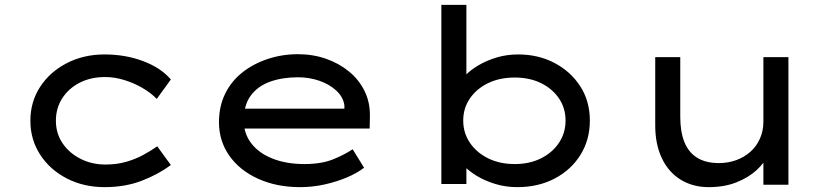

<svg xmlns="http://www.w3.org/2000/svg" viewBox="-20 -760 3428 790"><path d="M410 10Q324 10 254.5 -26Q185 -62 145 -124Q105 -186 105 -263Q105 -341 145 -402.5Q185 -464 254.5 -500Q324 -536 410 -536Q496 -536 569 -508.5Q642 -481 683 -433L625 -353Q601 -378 565.5 -398.5Q530 -419 490.5 -431Q451 -443 413 -443Q353 -443 307.5 -419.5Q262 -396 236 -355.5Q210 -315 210 -263Q210 -211 237.5 -170.5Q265 -130 311.5 -106.5Q358 -83 414 -83Q460 -83 498.5 -94Q537 -105 568.5 -122Q600 -139 627 -158L683 -81Q634 -44 565 -17Q496 10 410 10Z M1215 10Q1118 10 1042 -24.5Q966 -59 923.5 -119.5Q881 -180 881 -257Q881 -322 906 -373.5Q931 -425 976 -461Q1021 -497 1080.5 -517Q1140 -537 1206 -537Q1268 -537 1322 -518Q1376 -499 1417 -465Q1458 -431 1480.5 -384.5Q1503 -338 1502 -282L1501 -231H971L948 -313H1412L1397 -303V-327Q1392 -361 1364 -387Q1336 -413 1294.5 -427.5Q1253 -442 1206 -442Q1142 -442 1091.5 -424Q1041 -406 1012 -367Q983 -328 983 -264Q983 -210 1014.5 -169.5Q1046 -129 1102.5 -107Q1159 -85 1232 -85Q1302 -85 1349.5 -104Q1397 -123 1431 -146L1478 -70Q1450 -48 1407.5 -30Q1365 -12 1315.5 -1Q1266 10 1215 10Z M2108 10Q2061 10 2018 -3Q1975 -16 1941.5 -36.5Q1908 -57 1886 -80.5Q1864 -104 1858 -124L1899 -131V-3H1796V-740H1899V-405L1868 -407Q1874 -428 1895 -450Q1916 -472 1949 -491.5Q1982 -511 2023.5 -523.5Q2065 -536 2112 -536Q2195 -536 2261.5 -501Q2328 -466 2367.5 -405Q2407 -344 2407 -264Q2407 -185 2368.5 -123Q2330 -61 2262.5 -25.5Q2195 10 2108 10ZM2098 -85Q2159 -85 2206 -108.5Q2253 -132 2280 -172.5Q2307 -213 2307 -264Q2307 -315 2280 -355Q2253 -395 2206 -418Q2159 -441 2098 -441Q2036 -441 1988.5 -418Q1941 -395 1913.5 -355Q1886 -315 1886 -264Q1886 -213 1913.5 -172.5Q1941 -132 1988.5 -108.5Q2036 -85 2098 -85Z M2896 10Q2831 10 2781 -20.5Q2731 -51 2703.5 -108.5Q2676 -166 2676 -244V-525H2779V-279Q2779 -218 2796 -175.5Q2813 -133 2848.5 -111Q2884 -89 2938 -89Q2976 -89 3009 -101Q3042 -113 3067 -135Q3092 -157 3106.5 -189Q3121 -221 3121 -259V-525H3224V0H3121V-110L3139 -122Q3126 -90 3092.5 -59.5Q3059 -29 3009.5 -9.5Q2960 10 2896 10Z"/></svg>

Font: Lexend Peta
Style: Regular
Weight: 400
Designer: Bonnie Shaver-Troup, Thomas Jockin
Foundry: Lexend
Version: Version 1.007